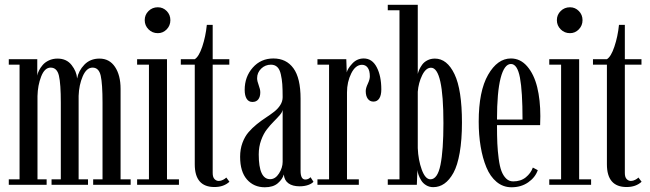

<svg xmlns="http://www.w3.org/2000/svg" viewBox="-20 -770 2710 800"><path d="M16.6 0V-22.9H61.5V-500.5H16.6V-523.4H135.3V-455.1Q136.7 -464.8 142.3 -476.1Q147.9 -487.3 157.7 -499Q167.5 -510.7 183.8 -518.3Q200.2 -525.9 219.7 -525.9Q257.3 -525.9 278.3 -499Q299.3 -472.2 301.3 -442.9Q307.1 -475.1 331.5 -500.5Q356 -525.9 394.5 -525.9Q436 -525.9 459.2 -491.2Q482.4 -456.5 482.4 -399.9V-22.9H524.4V0H368.2V-22.9H407.2V-341.8Q407.2 -420.4 399.7 -454.3Q392.1 -488.3 365.7 -488.3Q340.3 -488.3 324.7 -452.1Q309.1 -416 307.6 -370.6V-22.9H346.7V0H194.8V-22.9H233.4V-341.8Q233.4 -420.4 225.6 -454.3Q217.8 -488.3 190.9 -488.3Q166 -488.3 151.6 -451.4Q137.2 -414.6 136.2 -369.6V-22.9H174.3V0Z M637.7 -631.8Q614.7 -631.8 598.9 -647.7Q583 -663.6 583 -686Q583 -708.5 598.9 -724.1Q614.7 -739.7 637.7 -739.7Q659.2 -739.7 674.6 -724.1Q689.9 -708.5 689.9 -686Q689.9 -663.6 674.6 -647.7Q659.2 -631.8 637.7 -631.8ZM551.3 0V-22.9H600.6V-500.5H551.3V-523.4H675.8V-22.9H725.6V0Z M873.5 9.3Q791.5 9.3 791.5 -85.4V-500.5H733.4V-523.4H791.5Q808.6 -533.7 822.8 -575.7Q836.9 -617.7 841.8 -666.5H866.2V-523.4H935.5V-500.5H866.2V-49.3Q866.2 -31.7 873.8 -23.9Q881.3 -16.1 891.6 -16.1Q900.4 -16.1 909.4 -20.8Q918.5 -25.4 922.9 -30.3L936 -12.7Q912.1 9.3 873.5 9.3Z M1083.5 10.3Q1037.6 10.3 1009 -22.2Q980.5 -54.7 980.5 -116.7Q980.5 -148.4 990.2 -174.8Q1000 -201.2 1015.6 -219.2Q1031.2 -237.3 1050 -252.4Q1068.8 -267.6 1087.9 -280Q1106.9 -292.5 1122.6 -304.7Q1138.2 -316.9 1147.9 -332.3Q1157.7 -347.7 1157.7 -365.2Q1157.7 -398.4 1156.2 -419.2Q1154.8 -439.9 1150.1 -460.4Q1145.5 -481 1135.3 -490.7Q1125 -500.5 1108.9 -500.5Q1085 -500.5 1068.1 -483.9Q1051.3 -467.3 1051.3 -444.3Q1051.3 -432.1 1057.9 -415Q1064.5 -397.9 1064.5 -385.3Q1064.5 -366.7 1056.2 -356Q1047.9 -345.2 1031.7 -345.2Q1016.1 -345.2 1007.8 -358.4Q999.5 -371.6 999.5 -395.5Q999.5 -450.2 1033.2 -488.3Q1066.9 -526.4 1119.1 -526.4Q1172.9 -526.4 1202.6 -485.6Q1232.4 -444.8 1232.4 -358.9V-58.1Q1232.4 -22 1252 -22Q1265.1 -22 1273.9 -31.7L1286.1 -12.7Q1279.8 -4.9 1264.2 0.7Q1248.5 6.3 1228.5 6.3Q1199.2 6.3 1181.9 -6.1Q1164.6 -18.6 1162.6 -43Q1157.2 -23.4 1137.7 -6.6Q1118.2 10.3 1083.5 10.3ZM1105.5 -23.4Q1127.4 -23.4 1142.6 -47.4Q1157.7 -71.3 1157.7 -95.7V-313Q1156.7 -303.2 1146 -290.8Q1135.3 -278.3 1120.8 -263.9Q1106.4 -249.5 1092.3 -231.4Q1078.1 -213.4 1068.1 -186Q1058.1 -158.7 1058.1 -126.5Q1058.1 -23.4 1105.5 -23.4Z M1302.7 0V-22.9H1351.1V-500.5H1302.7V-523.4H1422.9L1424.8 -468.3Q1428.2 -483.9 1447.8 -505.1Q1467.3 -526.4 1495.6 -526.4Q1530.8 -526.4 1549.8 -489.7Q1568.8 -453.1 1568.8 -397.5Q1568.8 -373 1560.3 -359.9Q1551.8 -346.7 1536.1 -346.7Q1521 -346.7 1512.5 -358.4Q1503.9 -370.1 1503.9 -390.6Q1503.9 -402.8 1512.5 -420.9Q1521 -439 1521 -451.7Q1521 -475.6 1512.2 -487.8Q1503.4 -500 1488.3 -500Q1461.4 -500 1443.6 -464.4Q1425.8 -428.7 1425.8 -384.8V-22.9H1475.1V0Z M1785.2 9.8Q1769 9.8 1755.9 2Q1742.7 -5.9 1735.4 -17.8Q1728 -29.8 1724.1 -40.8Q1720.2 -51.8 1719.2 -61.5L1716.8 0H1595.7V-22.9H1644.5V-727.1H1595.7V-750H1720.7V-461.9Q1722.7 -470.2 1726.8 -479.7Q1731 -489.3 1739 -500.5Q1747.1 -511.7 1761 -518.8Q1774.9 -525.9 1792 -525.9Q1842.8 -525.9 1873.8 -460.9Q1904.8 -396 1904.8 -259.3Q1904.8 -187.5 1895.5 -134Q1886.2 -80.6 1869.4 -50Q1852.5 -19.5 1831.5 -4.9Q1810.5 9.8 1785.2 9.8ZM1773.4 -22.9Q1803.2 -22.9 1815.4 -83.5Q1827.6 -144 1827.6 -256.8Q1827.6 -487.8 1775.9 -487.8Q1754.4 -487.8 1739 -456.3Q1723.6 -424.8 1720.7 -387.7V-152.8Q1722.7 -103.5 1737.3 -63.2Q1752 -22.9 1773.4 -22.9Z M2111.3 10.3Q2076.2 10.3 2049.3 -12Q2022.5 -34.2 2006.6 -72.8Q1990.7 -111.3 1982.7 -159.4Q1974.6 -207.5 1974.6 -263.2Q1974.6 -390.1 2013.7 -458.3Q2052.7 -526.4 2108.9 -526.4Q2148.4 -526.4 2176.8 -493.4Q2205.1 -460.4 2218.3 -407Q2231.4 -353.5 2231.4 -286.1Q2231.4 -260.7 2230.5 -248.5H2050.8Q2050.8 -204.6 2052.2 -172.6Q2053.7 -140.6 2057.9 -108.9Q2062 -77.1 2069.3 -57.6Q2076.7 -38.1 2088.9 -26.1Q2101.1 -14.2 2118.2 -14.2Q2149.9 -14.2 2170.9 -31.2Q2191.9 -48.3 2200.2 -71.8L2220.7 -61Q2210.4 -30.8 2180.9 -10.3Q2151.4 10.3 2111.3 10.3ZM2108.9 -503.4Q2081.1 -503.4 2065.9 -444.6Q2050.8 -385.7 2050.8 -272H2157.2Q2157.2 -389.2 2146.5 -446.3Q2135.7 -503.4 2108.9 -503.4Z M2355 -631.8Q2332 -631.8 2316.2 -647.7Q2300.3 -663.6 2300.3 -686Q2300.3 -708.5 2316.2 -724.1Q2332 -739.7 2355 -739.7Q2376.5 -739.7 2391.8 -724.1Q2407.2 -708.5 2407.2 -686Q2407.2 -663.6 2391.8 -647.7Q2376.5 -631.8 2355 -631.8ZM2268.6 0V-22.9H2317.9V-500.5H2268.6V-523.4H2393.1V-22.9H2442.9V0Z M2590.8 9.3Q2508.8 9.3 2508.8 -85.4V-500.5H2450.7V-523.4H2508.8Q2525.9 -533.7 2540 -575.7Q2554.2 -617.7 2559.1 -666.5H2583.5V-523.4H2652.8V-500.5H2583.5V-49.3Q2583.5 -31.7 2591.1 -23.9Q2598.6 -16.1 2608.9 -16.1Q2617.7 -16.1 2626.7 -20.8Q2635.7 -25.4 2640.1 -30.3L2653.3 -12.7Q2629.4 9.3 2590.8 9.3Z"/></svg>

Font: Imbue
Style: Regular
Weight: 400
Designer: Tyler Finck
Foundry: Etcetera Type Company
Version: Version 0.910